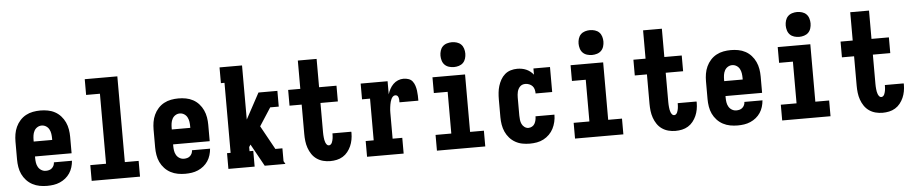

<svg xmlns="http://www.w3.org/2000/svg" viewBox="-43 -1073 6586 1385"><g transform="rotate(-5 3250.0 -381.0)"><path d="M252 8Q225 8 198 3Q171 -2 146.5 -15Q122 -28 103 -48.5Q84 -69 72.5 -93.5Q61 -118 56.5 -145.5Q52 -173 52 -200V-330Q52 -357 56.5 -384Q61 -411 72.5 -436Q84 -461 102.5 -481.5Q121 -502 145 -515Q169 -528 196 -533Q223 -538 250 -538Q277 -538 304 -533Q331 -528 355 -515Q379 -502 397.5 -481.5Q416 -461 427.5 -436Q439 -411 443.5 -384Q448 -357 448 -330V-211H183V-200Q183 -183 185.5 -166Q188 -149 196.5 -134Q205 -119 220 -110Q235 -101 252 -101Q264 -101 275.5 -104Q287 -107 296 -115Q305 -123 310 -134Q315 -145 315 -157H446Q444 -133 437 -110Q430 -87 417 -67.5Q404 -48 385.5 -33Q367 -18 345 -8.5Q323 1 299.5 4.5Q276 8 252 8ZM317 -319V-330Q317 -347 314.5 -364Q312 -381 304 -396Q296 -411 281.5 -420Q267 -429 250 -429Q233 -429 218.5 -420Q204 -411 196 -396Q188 -381 185.5 -364Q183 -347 183 -330V-319Z M575 0V-114H689V-621H589V-735H825V-114H925V0Z M1252 8Q1225 8 1198 3Q1171 -2 1146.5 -15Q1122 -28 1103 -48.5Q1084 -69 1072.5 -93.5Q1061 -118 1056.5 -145.5Q1052 -173 1052 -200V-330Q1052 -357 1056.5 -384Q1061 -411 1072.5 -436Q1084 -461 1102.5 -481.5Q1121 -502 1145 -515Q1169 -528 1196 -533Q1223 -538 1250 -538Q1277 -538 1304 -533Q1331 -528 1355 -515Q1379 -502 1397.5 -481.5Q1416 -461 1427.5 -436Q1439 -411 1443.5 -384Q1448 -357 1448 -330V-211H1183V-200Q1183 -183 1185.5 -166Q1188 -149 1196.5 -134Q1205 -119 1220 -110Q1235 -101 1252 -101Q1264 -101 1275.5 -104Q1287 -107 1296 -115Q1305 -123 1310 -134Q1315 -145 1315 -157H1446Q1444 -133 1437 -110Q1430 -87 1417 -67.5Q1404 -48 1385.5 -33Q1367 -18 1345 -8.5Q1323 1 1299.5 4.5Q1276 8 1252 8ZM1317 -319V-330Q1317 -347 1314.5 -364Q1312 -381 1304 -396Q1296 -411 1281.5 -420Q1267 -429 1250 -429Q1233 -429 1218.5 -420Q1204 -411 1196 -396Q1188 -381 1185.5 -364Q1183 -347 1183 -330V-319Z M1565 0V-114H1591V-621H1565V-735H1728V-343L1829 -530H1966V-416H1904L1820 -286L1915 -114H1966V-21L1978 0H1828L1739 -161L1728 -144V-114H1755V0Z M2302 8Q2276 8 2251 1.5Q2226 -5 2205 -19.5Q2184 -34 2169.5 -55.5Q2155 -77 2146.5 -101.5Q2138 -126 2135 -151.5Q2132 -177 2132 -203V-416H2044V-530H2132V-735H2268V-530H2394V-416H2268V-203Q2268 -194 2268.5 -184.5Q2269 -175 2270 -166Q2271 -157 2272.5 -148Q2274 -139 2277.5 -130Q2281 -121 2287 -113.5Q2293 -106 2302 -106Q2310 -106 2316 -111.5Q2322 -117 2325 -124.5Q2328 -132 2330 -139.5Q2332 -147 2333 -154.5Q2334 -162 2334.5 -170Q2335 -178 2335 -186Q2335 -187 2335 -188Q2335 -189 2335 -190H2471Q2472 -188 2472 -185Q2472 -182 2472 -180Q2472 -156 2467.5 -132Q2463 -108 2453.5 -86.5Q2444 -65 2429 -46Q2414 -27 2393.5 -14.5Q2373 -2 2349.5 3Q2326 8 2302 8Z M2569 0V-114H2627V-416H2569V-530H2764V-435Q2770 -455 2780 -473.5Q2790 -492 2805 -507Q2820 -522 2839.5 -530Q2859 -538 2880 -538Q2898 -538 2916 -532Q2934 -526 2945 -511.5Q2956 -497 2961.5 -479.5Q2967 -462 2969.5 -444Q2972 -426 2972.5 -407.5Q2973 -389 2973 -371H2836Q2836 -377 2836 -382.5Q2836 -388 2835.5 -393.5Q2835 -399 2833.5 -404.5Q2832 -410 2829 -414.5Q2826 -419 2821 -421.5Q2816 -424 2810 -424Q2800 -424 2792.5 -416.5Q2785 -409 2781 -400Q2777 -391 2774 -381Q2771 -371 2769.5 -361Q2768 -351 2766.5 -341Q2765 -331 2764.5 -321Q2764 -311 2764 -301Q2764 -291 2764 -281V-114H2834V0Z M3075 0V-114H3189V-416H3089V-530H3325V-114H3425V0ZM3250 -590Q3232 -590 3214 -595.5Q3196 -601 3183.5 -613.5Q3171 -626 3165.5 -644Q3160 -662 3160 -680Q3160 -698 3165.5 -716Q3171 -734 3183.5 -746.5Q3196 -759 3214 -764.5Q3232 -770 3250 -770Q3268 -770 3286 -764.5Q3304 -759 3316.5 -746.5Q3329 -734 3334.5 -716Q3340 -698 3340 -680Q3340 -662 3334.5 -644Q3329 -626 3316.5 -613.5Q3304 -601 3286 -595.5Q3268 -590 3250 -590Z M3747 8Q3720 8 3693.5 3Q3667 -2 3643 -15.5Q3619 -29 3601 -49.5Q3583 -70 3572 -94.5Q3561 -119 3556.5 -146Q3552 -173 3552 -200V-330Q3552 -354 3554.5 -378.5Q3557 -403 3564 -426Q3571 -449 3583 -470.5Q3595 -492 3613.5 -508Q3632 -524 3655.5 -531Q3679 -538 3703 -538Q3720 -538 3736.5 -535Q3753 -532 3768 -525.5Q3783 -519 3796.5 -508.5Q3810 -498 3820 -485V-530H3940V-349H3820Q3820 -363 3816.5 -377.5Q3813 -392 3803.5 -402.5Q3794 -413 3780 -418.5Q3766 -424 3752 -424Q3741 -424 3731 -420.5Q3721 -417 3713.5 -409.5Q3706 -402 3701 -392.5Q3696 -383 3693.5 -372.5Q3691 -362 3690 -351.5Q3689 -341 3689 -330V-200Q3689 -184 3691 -168.5Q3693 -153 3699.5 -139Q3706 -125 3719 -115.5Q3732 -106 3747 -106Q3761 -106 3773.5 -113Q3786 -120 3792.5 -132Q3799 -144 3802 -157.5Q3805 -171 3805 -185Q3805 -185 3805 -185Q3805 -185 3805 -185H3942Q3942 -185 3942 -184.5Q3942 -184 3942 -184Q3942 -158 3936 -132.5Q3930 -107 3918.5 -84.5Q3907 -62 3888.5 -43.5Q3870 -25 3847 -13Q3824 -1 3798.5 3.5Q3773 8 3747 8Z M4075 0V-114H4189V-416H4089V-530H4325V-114H4425V0ZM4250 -590Q4232 -590 4214 -595.5Q4196 -601 4183.5 -613.5Q4171 -626 4165.5 -644Q4160 -662 4160 -680Q4160 -698 4165.5 -716Q4171 -734 4183.5 -746.5Q4196 -759 4214 -764.5Q4232 -770 4250 -770Q4268 -770 4286 -764.5Q4304 -759 4316.5 -746.5Q4329 -734 4334.5 -716Q4340 -698 4340 -680Q4340 -662 4334.5 -644Q4329 -626 4316.5 -613.5Q4304 -601 4286 -595.5Q4268 -590 4250 -590Z M4802 8Q4776 8 4751 1.5Q4726 -5 4705 -19.5Q4684 -34 4669.5 -55.5Q4655 -77 4646.5 -101.5Q4638 -126 4635 -151.5Q4632 -177 4632 -203V-416H4544V-530H4632V-735H4768V-530H4894V-416H4768V-203Q4768 -194 4768.5 -184.5Q4769 -175 4770 -166Q4771 -157 4772.5 -148Q4774 -139 4777.5 -130Q4781 -121 4787 -113.5Q4793 -106 4802 -106Q4810 -106 4816 -111.5Q4822 -117 4825 -124.5Q4828 -132 4830 -139.5Q4832 -147 4833 -154.5Q4834 -162 4834.5 -170Q4835 -178 4835 -186Q4835 -187 4835 -188Q4835 -189 4835 -190H4971Q4972 -188 4972 -185Q4972 -182 4972 -180Q4972 -156 4967.5 -132Q4963 -108 4953.5 -86.5Q4944 -65 4929 -46Q4914 -27 4893.5 -14.5Q4873 -2 4849.5 3Q4826 8 4802 8Z M5252 8Q5225 8 5198 3Q5171 -2 5146.5 -15Q5122 -28 5103 -48.5Q5084 -69 5072.5 -93.5Q5061 -118 5056.5 -145.5Q5052 -173 5052 -200V-330Q5052 -357 5056.5 -384Q5061 -411 5072.5 -436Q5084 -461 5102.5 -481.5Q5121 -502 5145 -515Q5169 -528 5196 -533Q5223 -538 5250 -538Q5277 -538 5304 -533Q5331 -528 5355 -515Q5379 -502 5397.5 -481.5Q5416 -461 5427.5 -436Q5439 -411 5443.5 -384Q5448 -357 5448 -330V-211H5183V-200Q5183 -183 5185.5 -166Q5188 -149 5196.5 -134Q5205 -119 5220 -110Q5235 -101 5252 -101Q5264 -101 5275.5 -104Q5287 -107 5296 -115Q5305 -123 5310 -134Q5315 -145 5315 -157H5446Q5444 -133 5437 -110Q5430 -87 5417 -67.5Q5404 -48 5385.5 -33Q5367 -18 5345 -8.5Q5323 1 5299.5 4.5Q5276 8 5252 8ZM5317 -319V-330Q5317 -347 5314.5 -364Q5312 -381 5304 -396Q5296 -411 5281.5 -420Q5267 -429 5250 -429Q5233 -429 5218.5 -420Q5204 -411 5196 -396Q5188 -381 5185.5 -364Q5183 -347 5183 -330V-319Z M5575 0V-114H5689V-416H5589V-530H5825V-114H5925V0ZM5750 -590Q5732 -590 5714 -595.5Q5696 -601 5683.5 -613.5Q5671 -626 5665.5 -644Q5660 -662 5660 -680Q5660 -698 5665.5 -716Q5671 -734 5683.5 -746.5Q5696 -759 5714 -764.5Q5732 -770 5750 -770Q5768 -770 5786 -764.5Q5804 -759 5816.5 -746.5Q5829 -734 5834.5 -716Q5840 -698 5840 -680Q5840 -662 5834.5 -644Q5829 -626 5816.5 -613.5Q5804 -601 5786 -595.5Q5768 -590 5750 -590Z M6302 8Q6276 8 6251 1.5Q6226 -5 6205 -19.5Q6184 -34 6169.5 -55.5Q6155 -77 6146.5 -101.5Q6138 -126 6135 -151.5Q6132 -177 6132 -203V-416H6044V-530H6132V-735H6268V-530H6394V-416H6268V-203Q6268 -194 6268.5 -184.5Q6269 -175 6270 -166Q6271 -157 6272.5 -148Q6274 -139 6277.5 -130Q6281 -121 6287 -113.5Q6293 -106 6302 -106Q6310 -106 6316 -111.5Q6322 -117 6325 -124.5Q6328 -132 6330 -139.5Q6332 -147 6333 -154.5Q6334 -162 6334.5 -170Q6335 -178 6335 -186Q6335 -187 6335 -188Q6335 -189 6335 -190H6471Q6472 -188 6472 -185Q6472 -182 6472 -180Q6472 -156 6467.5 -132Q6463 -108 6453.5 -86.5Q6444 -65 6429 -46Q6414 -27 6393.5 -14.5Q6373 -2 6349.5 3Q6326 8 6302 8Z"/></g></svg>

Font: Iosevka Slab Heavy
Style: Regular
Weight: 900
Monospace: yes
Designer: Belleve Invis
Foundry: Belleve Invis
Version: Version 11.1.0; ttfautohint (v1.8.3)